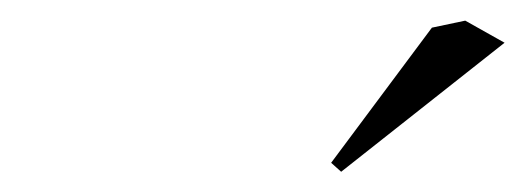

<svg xmlns="http://www.w3.org/2000/svg" viewBox="-20 -685 509 186"><path d="M310.5 -518.6 300.8 -527.3 398.4 -658.2 430.7 -665 468.8 -643.6Z"/></svg>

Font: Comprehension SemiBold
Style: Regular
Weight: 600
Designer: Alfredo Marco Pradil
Foundry: Alfredo Marco Pradil
Version: 1.0